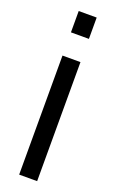

<svg xmlns="http://www.w3.org/2000/svg" viewBox="-144 -761 480 798"><g transform="rotate(20 96.5 -362.0)"><path d="M57.1 -629.2V-723.5H136.6V-629.2ZM57.1 0V-526.5H136.6V0Z"/></g></svg>

Font: Archivo SemiBold Condensed
Style: Regular
Weight: 600
Width: 3
Version: Version 2.001